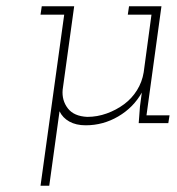

<svg xmlns="http://www.w3.org/2000/svg" viewBox="-20 -395 567 616"><path d="M394 -375H498L450 -25H524L520 0H425L429 -53L435 -98Q408 -50 359.5 -21.5Q311 7 255 7Q224 7 202.5 -5Q181 -17 171 -38L138 201H110L186 -348H110L114 -375H218L181 -107Q178 -73 197.5 -47.5Q217 -22 260 -20Q292 -20 322.5 -31Q353 -42 378 -60.5Q403 -79 419.5 -105.5Q436 -132 441 -163L466 -348H390Z"/></svg>

Font: Josefin Slab Light
Style: Italic
Weight: 300
Italic angle: -12°
Designer: Santiago Orozco
Foundry: Typemade
Version: Version 2.000